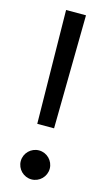

<svg xmlns="http://www.w3.org/2000/svg" viewBox="-116 -769 459 819"><g transform="rotate(15 113.5 -360.0)"><path d="M76.2 -226.6H150.4L157.2 -727.5H69.3ZM49.3 -55.2C49.3 -20 78.1 8.8 113.3 8.8C148.4 8.8 177.2 -20 177.2 -55.2C177.2 -90.3 148.4 -119.1 113.3 -119.1C78.1 -119.1 49.3 -90.3 49.3 -55.2Z"/></g></svg>

Font: Guggenheim Sans Display
Style: Regular
Weight: 400
Designer: Modified by Tom Baber under direction of Pentagram Design 2023
Foundry: rsms
Version: Version 1.001;Glyphs 3.1.2 (3151)